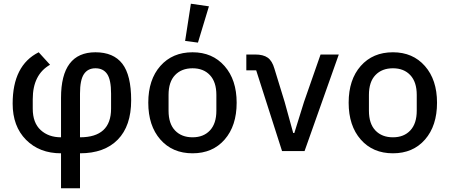

<svg xmlns="http://www.w3.org/2000/svg" viewBox="-20 -812 2412 1032"><path d="M308 200V12Q192 12 120 -60.5Q48 -133 48 -255Q48 -461 188 -531L249 -464Q156 -411 156 -279V-228Q156 -152 198.5 -113Q241 -74 308 -74V-286Q308 -531 493 -531Q590 -531 637.5 -469.5Q685 -408 685 -273Q685 -135 613 -61.5Q541 12 410 12V200ZM410 -74Q577 -74 577 -228V-309Q577 -383 556 -414Q535 -445 493 -445Q452 -445 431 -413.5Q410 -382 410 -309Z M1044 -583 975 -592 1006 -792 1103 -778ZM1015 -531Q1122 -531 1187 -457Q1252 -383 1252 -260Q1252 -136 1187.5 -62Q1123 12 1015 12Q907 12 842 -62Q777 -136 777 -260Q777 -384 842 -457.5Q907 -531 1015 -531ZM1143 -217V-302Q1143 -371 1108.5 -408Q1074 -445 1015 -445Q956 -445 921 -408.5Q886 -372 886 -302V-217Q886 -147 921 -110.5Q956 -74 1015 -74Q1074 -74 1108.5 -111Q1143 -148 1143 -217Z M1496 0 1357 -434H1304V-519H1352Q1395 -519 1419 -502Q1443 -485 1455 -443L1510 -264L1556 -97H1562L1614 -264L1703 -519H1801L1617 0Z M2092 -531Q2199 -531 2264 -457Q2329 -383 2329 -260Q2329 -136 2264.5 -62Q2200 12 2092 12Q1984 12 1919 -62Q1854 -136 1854 -260Q1854 -384 1919 -457.5Q1984 -531 2092 -531ZM2220 -217V-302Q2220 -371 2185.5 -408Q2151 -445 2092 -445Q2033 -445 1998 -408.5Q1963 -372 1963 -302V-217Q1963 -147 1998 -110.5Q2033 -74 2092 -74Q2151 -74 2185.5 -111Q2220 -148 2220 -217Z"/></svg>

Font: Anuphan Medium
Style: Regular
Weight: 500
Designer: Mike Abbink, Paul van der Laan, Pieter van Rosmalen, Mint Tantisuwanna
Foundry: Bold Monday; Cadson Demak
Version: Version 3.002;hotconv 1.0.109;makeotfexe 2.5.65596